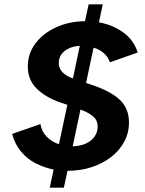

<svg xmlns="http://www.w3.org/2000/svg" viewBox="-20 -778 672 888"><path d="M210 90 228 6.2Q184.3 -2.6 145.2 -22.6Q106.1 -42.7 77.7 -76.4Q49.2 -110.2 36.1 -158.6L166.9 -204.2Q173 -168.6 196.5 -145.2Q220 -121.7 252.6 -110.9L291.4 -293.1L260.4 -303.6Q191.2 -327.3 149.9 -368Q108.6 -408.7 108.6 -470.8Q108.6 -530.1 143.7 -576.9Q178.8 -623.7 238.8 -651.4Q298.9 -679.2 373 -680L390 -758H455.3L437.5 -674.7Q499 -663.7 548.3 -629.4Q597.5 -595 617.1 -535.2L488.3 -489.8Q479.6 -515.9 459.3 -532.9Q439.1 -549.9 412.7 -557.5L378 -394.5L397.9 -387.7Q487.1 -358.9 531.8 -318.6Q576.5 -278.3 576.5 -211.4Q576.5 -163 554.5 -122.4Q532.5 -81.8 494 -51.9Q455.4 -22 403.9 -5Q352.4 12 292.3 11.8L275.3 90ZM316.2 -101.2Q351.6 -102.4 377.5 -114.2Q403.3 -126 417.5 -146.5Q431.6 -167 431.6 -193.1Q431.6 -221.4 411.8 -238.6Q392 -255.8 360.9 -268L352.2 -271.5ZM317.2 -415.3 349.1 -566Q319.9 -564.2 298 -554Q276.1 -543.7 264 -526.6Q251.9 -509.5 251.9 -486.3Q251.9 -462.7 267 -446.1Q282.1 -429.5 306.6 -419.4Z"/></svg>

Font: Atkinson Hyperlegible Mono ExtraLight
Style: Italic
Weight: 200
Italic angle: -12°
Monospace: yes
Designer: Elliott Scott, Megan Eiswerth, Linus Boman, Theodore Petrosky, Letters from Sweden
Foundry: Applied Design Works, Letters from Sweden
Version: Version 2.001